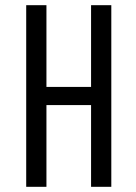

<svg xmlns="http://www.w3.org/2000/svg" viewBox="-20 -720 524 740"><path d="M159 -315H331V0H409V-700H331V-385H159V-700H81V0H159Z"/></svg>

Font: Bebas Neue Regular two
Style: Regular2
Weight: 400
Designer: Ryoichi Tsunekawa & LGV (GE)
Foundry: Free Software Foundation, Inc.
Version: Version 1.003 August 13, 2016